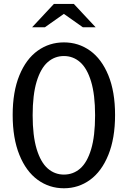

<svg xmlns="http://www.w3.org/2000/svg" viewBox="-20 -961 660 992"><path d="M45.5 -367Q45.5 -487.2 80.2 -571.7Q114.8 -656.2 174.8 -699.1Q234.7 -742 310.2 -742Q385.7 -742 445.5 -699.1Q505.3 -656.2 539.9 -571.7Q574.5 -487.2 574.5 -367Q574.5 -246.2 539.8 -160.8Q505.2 -75.3 445.3 -31.8Q385.5 11.7 310.2 11.7Q234.7 11.7 174.8 -31.8Q114.8 -75.3 80.2 -160.8Q45.5 -246.2 45.5 -367ZM471.3 -365.5Q471.3 -471.5 450.7 -539.8Q430 -608 393.9 -639.8Q357.8 -671.5 310.2 -671.5Q262.5 -671.5 226.3 -639.8Q190.2 -608 169.4 -539.8Q148.7 -471.5 148.7 -365.5Q148.7 -259.5 169.4 -191Q190.2 -122.5 226.3 -90.8Q262.5 -59 310.2 -59Q358.2 -59 394.2 -90.2Q430.3 -121.5 450.8 -189.7Q471.3 -257.8 471.3 -365.5ZM258.5 -940.7H361.5L474.2 -820H408.2L296.7 -898.7H323.3L211.8 -820H145.8Z"/></svg>

Font: Monaspace Xenon Var
Style: Regular
Weight: 400
Designer: Riley Cran and the Lettermatic Team
Version: Version 1.000 (Monaspace Xenon Var)